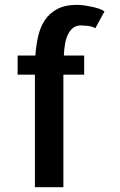

<svg xmlns="http://www.w3.org/2000/svg" viewBox="-20 -783 500 803"><path d="M319.3 -676.8Q299.8 -676.8 286.6 -667Q273.4 -657.2 264.6 -639.6Q255.9 -622.1 252 -599.1Q248 -576.2 247.1 -550.8H332V-470.7H245.1V-423.8V0H126V-423.8V-470.7H53.7V-550.8H127.9Q130.9 -592.8 139.6 -631.3Q148.4 -669.9 167.5 -698.7Q186.5 -727.5 219.2 -745.1Q252 -762.7 301.8 -762.7Q316.4 -762.7 333 -760.3Q349.6 -757.8 365.7 -754.4Q381.8 -751 395.5 -746.1Q409.2 -741.2 417 -735.4L378.9 -665Q365.2 -672.9 346.2 -674.8Q327.1 -676.8 319.3 -676.8Z"/></svg>

Font: Allerta
Style: Stencil
Weight: 400
Designer: Matt McInerney
Foundry: Matt McInerney
Version: Version 1.0